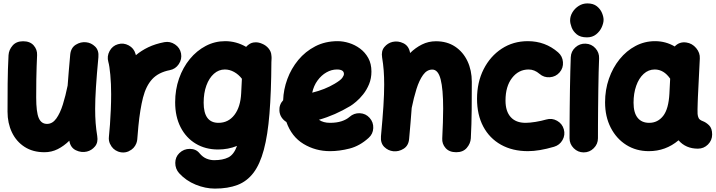

<svg xmlns="http://www.w3.org/2000/svg" viewBox="-20 -815 4220 1132"><path d="M560.1 -477.5Q550.3 -373 545.7 -300.5Q541 -228 541 -173.3Q541 -127.4 543.9 -89.6Q546.9 -51.8 553.2 -13.2Q559.6 24.9 540 48.3Q520.5 71.8 492.2 78.6Q459.5 86.4 427.2 70.8Q395 55.2 388.7 14.6Q357.4 45.4 320.8 64Q284.2 82.5 242.2 82.5Q173.8 82.5 125 51Q76.2 19.5 50.3 -34.7Q24.4 -88.9 24.4 -156.7Q24.4 -236.3 25.1 -321.8Q25.9 -407.2 30.3 -489.7Q32.2 -521 54.2 -546.4Q76.2 -571.8 116.2 -571.8Q157.2 -571.8 178.7 -547.1Q200.2 -522.5 198.7 -490.2Q197.3 -457 196 -423.1Q194.8 -389.2 194.1 -345.9Q193.4 -302.7 193.4 -240.7Q193.4 -154.8 208.3 -119.6Q223.1 -84.5 257.3 -84.5Q289.1 -84.5 311.8 -116Q334.5 -147.5 350.6 -199Q366.7 -250.5 378.9 -311V-312Q381.8 -351.1 385.5 -396Q389.2 -440.9 394 -493.2Q397.9 -533.2 426.8 -551.3Q455.6 -569.3 487.3 -565.9Q517.6 -563 540.8 -540.5Q564 -518.1 560.1 -477.5Z M697.3 83.5Q687.5 82.5 678.2 79.1Q678.2 79.1 677.7 79.1Q677.2 78.6 676.3 78.6Q643.6 65.9 629.4 34.2Q629.4 34.2 628.9 34.2Q628.9 33.7 628.4 32.7Q619.6 13.2 622.1 -8.3Q622.6 -11.2 622.6 -14.6Q624 -30.8 625.5 -47.6Q627 -64.5 628.4 -81.1Q631.3 -122.6 633.3 -168.7Q635.3 -214.8 635.3 -259.8Q635.3 -320.8 630.4 -373.8Q625.5 -426.8 618.7 -450.2Q609.4 -482.9 626 -513.9Q642.6 -544.9 675.3 -554.2Q708 -564 738.8 -547.4Q769.5 -530.8 778.8 -498Q780.3 -493.7 781.2 -489.7Q813 -516.6 854.2 -536.4Q895.5 -556.2 948.7 -566.4Q982.4 -572.8 1011.7 -553.2Q1041 -533.7 1047.4 -500Q1053.7 -466.3 1034.2 -437Q1014.6 -407.7 981 -401.4Q914.1 -388.2 877.4 -348.4Q840.8 -308.6 823.2 -239.7Q805.7 -170.9 795.9 -71.3Q793 -28.3 789.1 8.3Q788.1 18.1 784.7 27.3Q784.7 27.3 784.7 27.8Q784.2 28.3 784.2 29.3Q771.5 62 739.7 76.2Q739.7 76.2 739.7 76.7Q739.3 76.7 738.3 77.1Q718.8 85.9 697.3 83.5Z M1485.8 -565.4Q1489.3 -565.4 1492.7 -565.4Q1497.1 -564.9 1501.5 -564.5Q1513.7 -562.5 1525.4 -557.1Q1548.3 -547.9 1563.7 -529.1Q1579.1 -510.3 1580.1 -488.3Q1581.5 -479 1581.1 -470.2L1580.1 -448.7Q1579.1 -272.5 1568.8 -145.3Q1558.6 -18.1 1535.6 67.6Q1512.7 153.3 1474.6 203.6Q1436.5 253.9 1380.4 275.4Q1324.2 296.9 1247.1 296.9Q1190.9 296.9 1133.8 273.7Q1076.7 250.5 1036.1 206.1Q1013.2 180.2 1013.4 145.3Q1013.7 110.4 1037.6 87.4Q1063.5 62.5 1099.6 62.7Q1135.7 63 1156.2 88.4Q1175.3 111.3 1197.8 120.4Q1220.2 129.4 1242.2 129.4Q1293.5 129.4 1326.2 113Q1358.9 96.7 1377.4 45.4Q1324.7 66.4 1265.6 66.4Q1191.4 66.4 1134.3 32.2Q1077.1 -2 1044.9 -64.7Q1012.7 -127.4 1012.7 -211.9Q1012.7 -286.6 1035.6 -352.1Q1058.6 -417.5 1099.1 -466.8Q1139.6 -516.1 1193.1 -544.2Q1246.6 -572.3 1307.6 -572.3Q1373 -572.3 1431.2 -538.6Q1437 -545.4 1444.3 -550.8Q1462.4 -565.4 1485.8 -565.4ZM1268.1 -90.8Q1326.2 -90.8 1362.1 -137.5Q1397.9 -184.1 1401.9 -265.1L1406.2 -350.6Q1386.7 -376 1360.4 -390.6Q1334 -405.3 1305.7 -405.3Q1269.5 -405.3 1241.2 -380.1Q1212.9 -355 1196.8 -310.8Q1180.7 -266.6 1180.7 -209.5Q1180.7 -90.8 1268.1 -90.8Z M2153.3 -2Q2101.1 45.4 2041.3 60.8Q1981.4 76.2 1925.8 76.2Q1840.3 76.2 1769.8 33.7Q1699.2 -8.8 1668.5 -95.7Q1651.4 -106 1640.1 -123Q1628.9 -140.1 1627.4 -161.6Q1625 -197.8 1649.4 -224.1Q1651.4 -287.1 1674.1 -348.9Q1696.8 -410.6 1738.5 -461.2Q1780.3 -511.7 1838.9 -542Q1897.5 -572.3 1971.2 -572.3Q2003.4 -572.3 2038.1 -561.5Q2072.8 -550.8 2102.8 -528.6Q2132.8 -506.3 2151.4 -472.7Q2169.9 -439 2169.9 -393.1Q2169.9 -352.5 2156 -318.8Q2142.1 -285.2 2121.3 -259Q2100.6 -232.9 2079.8 -215.6Q2059.1 -198.2 2045.4 -189.9Q2000.5 -163.1 1954.6 -142.8Q1908.7 -122.6 1860.4 -108.9Q1885.7 -90.8 1925.8 -90.8Q1964.8 -90.8 1993.9 -100.3Q2022.9 -109.9 2041 -126Q2066.9 -148.9 2101.6 -147.5Q2136.2 -146 2159.2 -120.1Q2182.1 -94.7 2180.7 -59.8Q2179.2 -24.9 2153.3 -2ZM1966.3 -405.3Q1934.6 -405.3 1904.5 -388.2Q1874.5 -371.1 1852.1 -340.3Q1829.6 -309.6 1820.8 -268.6Q1896 -287.1 1953.1 -321.3Q1987.8 -341.8 1997.8 -355.7Q2007.8 -369.6 2007.8 -378.9Q2007.8 -405.3 1966.3 -405.3Z M2226.1 -11.7Q2235.8 -116.2 2240.5 -188.7Q2245.1 -261.2 2245.1 -315.9Q2245.1 -361.8 2242.2 -399.7Q2239.3 -437.5 2232.9 -476.1Q2226.6 -514.2 2246.1 -537.6Q2265.6 -561 2293.9 -567.9Q2326.7 -575.7 2358.9 -559.8Q2391.1 -543.9 2397.9 -502.4Q2429.7 -533.7 2467.8 -552.7Q2505.9 -571.8 2550.3 -571.8Q2615.7 -571.8 2663.1 -540.3Q2710.4 -508.8 2736.1 -454.6Q2761.7 -400.4 2761.7 -332.5Q2761.7 -252.9 2761 -167.5Q2760.3 -82 2755.9 0.5Q2753.9 31.7 2731.9 57.1Q2710 82.5 2669.9 82.5Q2628.9 82.5 2607.2 57.9Q2585.4 33.2 2587.4 1Q2589.8 -49.3 2591.3 -93.3Q2592.8 -137.2 2592.8 -174.8Q2592.8 -290 2577.9 -347.4Q2563 -404.8 2528.8 -404.8Q2497.1 -404.8 2474.4 -373.3Q2451.7 -341.8 2435.5 -290.3Q2419.4 -238.8 2407.2 -178.2V-177.2Q2404.3 -138.2 2400.6 -93.3Q2397 -48.3 2392.1 3.9Q2388.7 43.9 2359.6 62Q2330.6 80.1 2298.8 76.7Q2268.6 73.7 2245.6 51.3Q2222.7 28.8 2226.1 -11.7Z M3279.3 -388.2Q3256.8 -362.3 3221.9 -359.6Q3187 -356.9 3161.1 -379.4Q3131.3 -405.3 3096.7 -405.3Q3037.6 -405.3 2999 -355.5Q2960.4 -305.7 2960.4 -222.2Q2960.4 -158.7 2991 -124.8Q3021.5 -90.8 3078.6 -90.8Q3103 -90.8 3137.7 -96.4Q3172.4 -102.1 3200.7 -110.4Q3233.9 -120.1 3264.4 -103Q3294.9 -85.9 3304.2 -52.7Q3313.5 -19.5 3296.6 10.5Q3279.8 40.5 3246.6 50.3Q3158.7 76.2 3092.8 76.2Q3001.5 76.2 2933.8 38.3Q2866.2 0.5 2829.3 -68.8Q2792.5 -138.2 2792.5 -232.4Q2792.5 -330.1 2831.5 -407Q2870.6 -483.9 2938.2 -528.1Q3005.9 -572.3 3091.8 -572.3Q3194.8 -572.3 3270.5 -506.3Q3296.4 -483.9 3299.1 -449Q3301.8 -414.1 3279.3 -388.2Z M3341.3 -694.8Q3341.3 -719.7 3355.2 -742.7Q3369.1 -765.6 3392.3 -780.3Q3415.5 -794.9 3442.9 -794.9Q3478 -794.9 3499 -778.1Q3520 -761.2 3529.3 -738.5Q3538.6 -715.8 3538.6 -698.2Q3538.6 -678.7 3527.6 -654.3Q3516.6 -629.9 3494.6 -612.3Q3472.7 -594.7 3440.4 -594.7Q3401.9 -594.7 3380.4 -612.5Q3358.9 -630.4 3350.1 -653.8Q3341.3 -677.2 3341.3 -694.8ZM3432.6 -557.6Q3467.3 -556.2 3490.5 -530.5Q3513.7 -504.9 3512.2 -470.2Q3510.7 -437 3509.5 -388.9Q3508.3 -340.8 3507.6 -286.1Q3506.8 -231.4 3506.3 -177.2Q3505.9 -123 3505.6 -76.7Q3505.4 -30.3 3505.4 0Q3505.4 34.2 3480.7 58.8Q3456.1 83.5 3421.4 83.5Q3387.2 83.5 3362.5 58.8Q3337.9 34.2 3337.9 0Q3337.9 -31.2 3338.1 -77.6Q3338.4 -124 3338.9 -178.5Q3339.4 -232.9 3340.3 -288.3Q3341.3 -343.8 3342.5 -393.1Q3343.8 -442.4 3345.2 -478Q3346.7 -512.7 3372.6 -535.9Q3398.4 -559.1 3432.6 -557.6Z M4094.7 61.5Q4023.4 61.5 3980.5 12.2Q3904.8 76.2 3805.2 76.2Q3731 76.2 3672.6 39.6Q3614.3 2.9 3580.8 -62.3Q3547.4 -127.4 3547.4 -211.9Q3547.4 -285.6 3570.1 -350.8Q3592.8 -416 3633.1 -465.8Q3673.3 -515.6 3726.8 -543.9Q3780.3 -572.3 3842.3 -572.3Q3904.8 -572.3 3958 -541Q3985.4 -570.3 4026.4 -564.5Q4061 -559.6 4084.5 -531.5Q4107.9 -503.4 4106 -470.2L4094.7 -241.7Q4094.2 -228 4093.5 -208.3Q4092.8 -188.5 4092.5 -170.7Q4092.3 -152.8 4092.8 -143.6Q4093.8 -129.9 4099.1 -118.9Q4104.5 -107.9 4122.6 -101.1Q4142.6 -93.8 4160.6 -76.2Q4178.7 -58.6 4178.7 -22Q4178.7 12.2 4154.1 36.9Q4129.4 61.5 4094.7 61.5ZM3807.6 -90.8Q3857.9 -90.8 3889.9 -131.6Q3921.9 -172.4 3926.8 -263.7Q3926.8 -264.2 3926.8 -265.1L3931.2 -351.1Q3893.6 -405.3 3840.3 -405.3Q3803.2 -405.3 3774.9 -379.4Q3746.6 -353.5 3731 -309.1Q3715.3 -264.6 3715.3 -209.5Q3715.3 -150.4 3739.3 -120.6Q3763.2 -90.8 3807.6 -90.8Z"/></svg>

Font: Mikhak Black
Style: Regular
Weight: 900
Designer: Amin Abedi
Version: Version 3.3